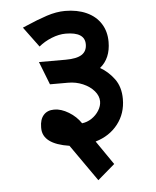

<svg xmlns="http://www.w3.org/2000/svg" viewBox="-54 -674 709 872"><g transform="rotate(-5 300.0 -238.5)"><path d="M121 -107V-111Q121 -146.5 138.2 -166.2Q155.5 -186 187 -186Q218.5 -186 252.8 -165.2Q287 -144.5 308 -113Q331 -115.5 351.8 -129.2Q372.5 -143 385.2 -163.5Q398 -184 398 -205Q398 -230 378.8 -252.5Q359.5 -275 328 -288.5Q296.5 -302 261 -302H178L137 -407H259Q309 -407 332.5 -422.2Q356 -437.5 356 -469Q356 -525 269 -525Q238 -525 204.5 -511.5Q171 -498 146 -477L78 -569L94.5 -576Q147 -599 191.2 -613.5Q235.5 -628 275 -628Q330.5 -628 372.5 -609Q414.5 -590 437.2 -554.5Q460 -519 460 -471Q460 -396 411 -356Q447.5 -335.5 474.8 -298.8Q502 -262 502 -207Q502 -141 464.2 -92.5Q426.5 -44 362 -25L437 84L359 151L242 -16Q121 -34.5 121 -107Z"/></g></svg>

Font: JuliaMono Black
Style: Regular
Weight: 900
Monospace: yes
Designer: cormullion
Foundry: corm
Version: Version 0.054; ttfautohint (v1.8.4)